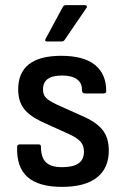

<svg xmlns="http://www.w3.org/2000/svg" viewBox="-20 -719 485 750"><path d="M222 11Q131 11 87.5 -27.5Q44 -66 47 -145Q47 -155 58 -155H131Q140 -155 140 -146Q140 -104 159.5 -85Q179 -66 222 -66Q266 -66 287 -81Q308 -96 308 -126Q308 -150 295 -165Q282 -180 252 -194L144 -243Q95 -266 73 -295Q51 -324 51 -370Q51 -435 93 -468Q135 -501 219 -501Q307 -501 351 -465.5Q395 -430 395 -363Q395 -354 384 -354H311Q300 -354 300 -368Q301 -394 281 -409Q261 -424 223 -424Q185 -424 166.5 -410.5Q148 -397 148 -370Q148 -349 159.5 -337Q171 -325 203 -310L310 -262Q360 -239 382.5 -209Q405 -179 405 -131Q405 -62 358.5 -25.5Q312 11 222 11ZM164 -557Q153 -557 158 -567L225 -691Q229 -699 237 -699H312Q317 -699 319 -695Q321 -691 317 -687L233 -564Q229 -557 221 -557Z"/></svg>

Font: Sofia Sans Semi Condensed SemiBold
Style: Regular
Weight: 600
Designer: Botio Nikoltchev, Ani Petrova
Foundry: lettersoup
Version: Version 4.100